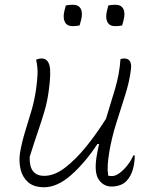

<svg xmlns="http://www.w3.org/2000/svg" viewBox="-20 -777 640 808"><path d="M132 -526Q144 -531 155 -531Q180 -531 188 -502.5Q196 -474 185 -394Q179 -349 167 -308.5Q155 -268 139.5 -223Q124 -178 105 -117Q102 -37 166 -37Q209 -37 254 -71.5Q299 -106 343 -160.5Q387 -215 426 -277Q446 -341 464.5 -404Q483 -467 487 -528Q495 -531 502 -531Q537 -531 531 -485Q525 -434 506.5 -376Q488 -318 469 -257.5Q450 -197 440 -138Q435 -107 433.5 -84.5Q432 -62 435 -38Q443 -36 451 -36Q466 -36 483.5 -49Q501 -62 517 -82.5Q533 -103 541 -123H547Q547 -94 540 -67Q531 -34 511 -14Q500 -3 483.5 2.5Q467 8 450 8Q416 8 396 -20.5Q376 -49 386 -115Q390 -141 397 -171H390Q338 -92 279.5 -40.5Q221 11 166 11Q122 11 98 -10.5Q74 -32 66.5 -65Q59 -98 64 -133Q72 -178 85 -221Q98 -264 111.5 -308.5Q125 -353 132 -403Q137 -438 138 -466Q139 -494 132 -526ZM257 -754Q269 -757 287 -757Q311 -757 320 -739.5Q329 -722 321 -692L315 -670Q303 -667 285 -667Q262 -667 253 -684.5Q244 -702 251 -731ZM436 -754Q448 -757 466 -757Q490 -757 499 -739.5Q508 -722 500 -692L494 -670Q482 -667 464 -667Q441 -667 432 -684.5Q423 -702 430 -731Z"/></svg>

Font: Recursive Sn Csl St Lt
Style: Italic
Weight: 300
Italic angle: -15°
Version: Version 1.079;hotconv 1.0.112;makeotfexe 2.5.65598; ttfautoh